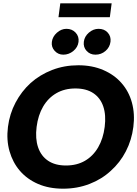

<svg xmlns="http://www.w3.org/2000/svg" viewBox="-20 -1131 829 1159"><path d="M361 8Q276 8 210 -20.5Q144 -49 100 -100Q57 -150 37.5 -218Q18 -286 28 -365Q38 -444 74 -512Q110 -580 165 -630Q221 -680 294.5 -708.5Q368 -737 453 -737Q537 -737 604 -708Q671 -679 714 -629Q758 -579 776.5 -511Q795 -443 785 -365Q775 -286 740 -218Q705 -150 649 -100Q594 -49 520 -20.5Q446 8 361 8ZM378 -132Q444 -132 493 -160.5Q542 -189 572.5 -241.5Q603 -294 612 -365Q621 -436 603.5 -488Q586 -540 543.5 -568.5Q501 -597 435 -597Q370 -597 320.5 -568.5Q271 -540 240.5 -488Q210 -436 201 -365Q192 -294 210 -241.5Q228 -189 270.5 -160.5Q313 -132 378 -132ZM454 -878Q450 -846 423 -823.5Q396 -801 362 -801Q331 -801 310 -824Q289 -847 293 -878Q297 -910 323.5 -933.5Q350 -957 381 -957Q415 -957 436.5 -934Q458 -911 454 -878ZM647 -879Q643 -846 617 -823.5Q591 -801 556 -801Q524 -801 503 -823.5Q482 -846 486 -879Q490 -911 516.5 -934Q543 -957 575 -957Q610 -957 630.5 -934Q651 -911 647 -879ZM333 -1027 344 -1111H654L643 -1027Z"/></svg>

Font: Aleo Black
Style: Italic
Weight: 900
Italic angle: -7°
Designer: Alessio Laiso
Foundry: Alessio Laiso
Version: Version 2.001;gftools[0.9.29]